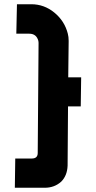

<svg xmlns="http://www.w3.org/2000/svg" viewBox="-20 -886 453 906"><path d="M57 -727 60 -866H128Q188 -866 236 -827Q285 -787 300 -727Q304 -712 304 -693L302 -521H363L361 -384H301L299 -104Q297 -57 269 -29Q237 0 191 0H50L52 -138H130Q158 -138 158 -164L162 -684Q162 -689 161 -693Q152 -727 118 -727Z"/></svg>

Font: Covid19
Style: Regular
Weight: 400
Designer: Peter Wiegel
Foundry: (c) CAT - Ing. Peter Wiegel.  for Rudolf Maass + Partner GmbH
Version: Version 001.000